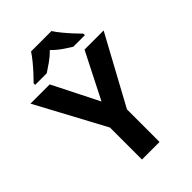

<svg xmlns="http://www.w3.org/2000/svg" viewBox="-267 -1046 1158 1158"><g transform="rotate(-45 312.0 -467.0)"><path d="M312 -420 461 -714H624L387 -278V0H237V-273L0 -714H164ZM399 -934Q413 -912 435.5 -884.5Q458 -857 482 -831Q506 -805 524 -787V-774H425Q399 -790 368 -811.5Q337 -833 311 -860Q285 -833 255 -812Q225 -791 199 -774H100V-787Q119 -806 142.5 -831.5Q166 -857 188.5 -884.5Q211 -912 225 -934Z"/></g></svg>

Font: Noto Sans Adlam Unjoined
Style: Regular
Weight: 400
Designer: Mark Jamra, Neil Patel
Foundry: JamraPatel LLC
Version: Version 3.001